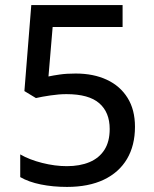

<svg xmlns="http://www.w3.org/2000/svg" viewBox="-20 -734 612 764"><path d="M281.2 -441.4Q352.1 -441.4 405 -416.7Q458 -392.1 487.5 -344.7Q517.1 -297.4 517.1 -229.5Q517.1 -155.3 485.4 -101.6Q453.6 -47.9 393.1 -19Q332.5 9.8 246.6 9.8Q190.9 9.8 142.6 0Q94.2 -9.8 60.5 -29.3V-119.6Q96.7 -98.6 147.7 -85.7Q198.7 -72.8 246.1 -72.8Q297.9 -72.8 336.2 -88.9Q374.5 -105 395.5 -137.7Q416.5 -170.4 416.5 -220.7Q416.5 -287.1 375 -323.2Q333.5 -359.4 244.6 -359.4Q214.8 -359.4 180.2 -354.2Q145.5 -349.1 123 -343.8L77.1 -371.6L104.5 -713.9H467.8V-626.5H189.5L172.9 -429.7Q190.9 -433.6 217.8 -437.5Q244.6 -441.4 281.2 -441.4Z"/></svg>

Font: Open Sans Medium
Style: Regular
Weight: 500
Designer: Monotype Design Team
Foundry: Monotype Imaging Inc.
Version: Version 3.000